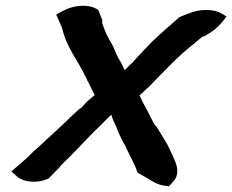

<svg xmlns="http://www.w3.org/2000/svg" viewBox="-20 -641 814 673"><path d="M20 -40 36 -26C53 -7 98 5 142 -12L150 -15L190 -56V-57C200 -68 210 -78 220 -87H221V-88C261 -128 298 -170 336 -205C347 -216 357 -227 370 -239C371 -236 372 -234 373 -230C378 -214 385 -204 389 -193C395 -175 404 -159 411 -144V-143L417 -134C432 -100 449 -73 460 -42L462 -36L467 -33L509 -9V-8H510C519 -3 534 7 557 10L572 12L584 -1C621 -36 588 -86 586 -93V-95L585 -96C576 -112 571 -130 558 -149C549 -163 540 -179 530 -195L528 -197L527 -199C525 -200 524 -201 524 -201V-203L522 -204C512 -220 505 -239 492 -261C484 -275 477 -290 469 -307C473 -310 479 -316 484 -320L485 -321L495 -331C498 -333 504 -338 509 -344C557 -393 603 -443 654 -483L690 -513H695L703 -518C724 -529 743 -545 758 -563L774 -583L756 -594C743 -602 725 -606 704 -606H700C664 -606 635 -591 616 -584L609 -581L568 -545C564 -542 558 -536 552 -531L513 -495C494 -476 477 -457 458 -437C451 -430 446 -423 444 -421L442 -420L440 -418L417 -395C417 -397 415 -399 414 -401L409 -412C406 -419 403 -423 401 -427C392 -440 386 -457 378 -475V-476C369 -492 360 -507 351 -526L346 -539C342 -548 337 -561 338 -564L339 -569L324 -607L318 -610C287 -628 236 -622 203 -604L177 -590L198 -542C213 -474 255 -426 280 -372C284 -363 289 -353 293 -346C298 -334 306 -320 312 -308C305 -301 294 -293 285 -285L284 -283L282 -282C272 -271 267 -264 263 -262L261 -261L259 -260C244 -246 226 -230 208 -212C189 -194 170 -177 148 -156H147L146 -155C125 -133 102 -116 76 -89Z"/></svg>

Font: SolarCharger
Style: 1052
Weight: 1000
Designer: Mew Too
Foundry: Cannot Into Space Fonts/KineticPlasma Fonts
Version: Version 1.100